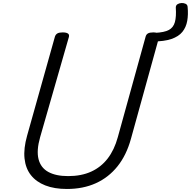

<svg xmlns="http://www.w3.org/2000/svg" viewBox="-20 -1229 1261 1268"><path d="M1219 -1184Q1224 -1133 1216.5 -1091Q1209 -1049 1184.5 -1018.5Q1160 -988 1112 -971.5Q1064 -955 987 -955L1004 -1012Q1065 -1015 1095 -1031Q1125 -1047 1135 -1083Q1145 -1119 1141 -1179Q1141 -1194 1152 -1201Q1163 -1208 1178 -1209Q1193 -1210 1205.5 -1204Q1218 -1198 1219 -1184ZM422 19Q339 19 279 -4.5Q219 -28 184 -72.5Q149 -117 142 -182.5Q135 -248 159 -333L343 -988Q348 -1002 359.5 -1008.5Q371 -1015 394 -1015Q417 -1015 428 -1008Q439 -1001 435 -985L245 -323Q220 -235 234.5 -178Q249 -121 299 -93.5Q349 -66 430 -66Q517 -66 582 -95.5Q647 -125 691 -182Q735 -239 758 -323L942 -988Q946 -1002 957.5 -1008.5Q969 -1015 992 -1015Q1039 -1015 1031 -985L845 -313Q815 -204 756 -130.5Q697 -57 613 -19Q529 19 422 19Z"/></svg>

Font: Playwrite AU QLD
Style: Regular
Weight: 400
Designer: Veronika Burian, José Scaglione
Foundry: TypeTogether
Version: Version 1.002